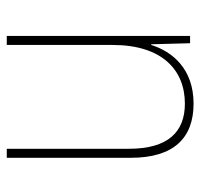

<svg xmlns="http://www.w3.org/2000/svg" viewBox="-32 -546 578 553"><g transform="rotate(90 256.5 -269.0)"><path d="M278 -538C178 -538 128 -477 109 -416H107L104 -528H83V0H109V-305C109 -446 180 -513 278 -513C359 -513 408 -465 408 -352V0H434V-357C434 -481 377 -538 278 -538Z"/></g></svg>

Font: Noto Sans Gurmukhi SemiCondensed Thin
Style: Regular
Weight: 100
Width: 4
Designer: Jelle Bosma - Monotype Design Team
Foundry: Monotype Imaging Inc.
Version: Version 2.004